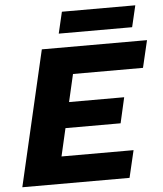

<svg xmlns="http://www.w3.org/2000/svg" viewBox="-57 -884 794 934"><g transform="rotate(-5 340.5 -417.0)"><path d="M14 0 167 -660H680.6L649.4 -527.4H307.6L276.6 -393H545.8L517.4 -268.2H248.2L217 -132.6H568.8L537.6 0ZM638.6 -833.8 614 -729H255.6L280.2 -833.8Z"/></g></svg>

Font: Work Sans
Style: Italic
Weight: 400
Italic angle: -13°
Designer: Wei Huang
Foundry: Wei Huang
Version: Version 2.012